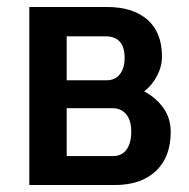

<svg xmlns="http://www.w3.org/2000/svg" viewBox="-20 -546 540 550"><path d="M469 -168Q469 -96 426.5 -56Q384 -16 309 -16H64V-526H286Q361 -526 402.5 -489.5Q444 -453 444 -384Q444 -356 430 -329Q416 -302 393 -284Q426 -267 447.5 -237.5Q469 -208 469 -168ZM285 -316Q310 -316 323.5 -333.5Q337 -351 337 -380Q337 -442 282 -442H171V-316ZM356 -169Q356 -201 341.5 -218.5Q327 -236 303 -236H171V-99H304Q329 -99 342.5 -117.5Q356 -136 356 -169Z"/></svg>

Font: D2Coding ligature
Style: Bold
Weight: 700
Monospace: yes
Designer: Yong-Rak Park; Jeong-Hwan Yoon; Sang-Min Lee;
Foundry: NHN Corporation
Version: Version 1.3.2; Build 20180524